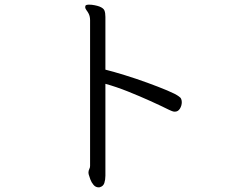

<svg xmlns="http://www.w3.org/2000/svg" viewBox="-20 -746 1040 827"><path d="M368 -659Q368 -675 362 -687Q358 -695 352.5 -702Q347 -709 347 -716Q347 -719 348 -721Q350 -726 364 -726Q375 -726 387.5 -723.5Q400 -721 408 -718Q426 -711 430 -700.5Q434 -690 434 -673V-446Q470 -437 518.5 -422Q567 -407 615 -389.5Q663 -372 700 -356.5Q737 -341 750 -331Q758 -326 760.5 -319.5Q763 -313 763 -306Q763 -291 755 -278Q747 -265 733 -265Q726 -265 719.5 -268Q713 -271 708 -273Q674 -290 627.5 -311Q581 -332 531 -352Q481 -372 434 -385V11Q434 28 429.5 42Q425 56 411 60Q409 61 405 61Q392 61 383 50.5Q374 40 369 26.5Q364 13 362 5Q361 2 361 -2Q361 -11 364.5 -17.5Q368 -24 368 -31Z"/></svg>

Font: Klee One SemiBold
Style: Regular
Weight: 600
Designer: Fontworks Inc.
Foundry: Fontworks Inc.
Version: Version 1.00;January 12, 2022;FontCreator 13.0.0.2683 64-bit